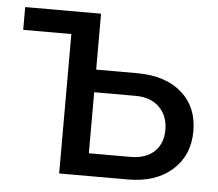

<svg xmlns="http://www.w3.org/2000/svg" viewBox="-43 -576 708 623"><g transform="rotate(5 310.5 -264.0)"><path d="M261.7 -272.5V-73.7H396Q446.8 -73.7 474.6 -99.9Q502.4 -126 502.4 -171.4Q502.4 -215.3 475.3 -243.4Q448.2 -271.5 399.4 -272.5ZM14.6 -528.3H261.7V-346.2H398.9Q488.8 -345.2 541 -299.3Q593.3 -253.4 593.3 -174.8Q593.3 -95.7 539.6 -47.9Q485.8 0 395 0H171.4V-454.1H14.6Z"/></g></svg>

Font: MAUL
Style: Regular
Weight: 400
Designer: MAUL
Version: Version 1.0; 2020; ttfautohint (v1.8.3)